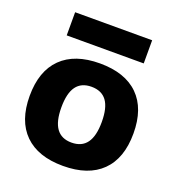

<svg xmlns="http://www.w3.org/2000/svg" viewBox="-133 -834 875 951"><g transform="rotate(20 304.5 -358.0)"><path d="M304 10Q172 10 101.5 -59.5Q31 -129 31 -260Q31 -391 101.5 -460.5Q172 -530 304 -530Q437 -530 507.5 -460.5Q578 -391 578 -260Q578 -129 507.5 -59.5Q437 10 304 10ZM304 -113Q358 -113 384.5 -149.5Q411 -186 411 -260Q411 -335 384.5 -371Q358 -407 304 -407Q251 -407 224.5 -371Q198 -335 198 -260Q198 -186 224.5 -149.5Q251 -113 304 -113ZM101 -604V-726H507V-604Z"/></g></svg>

Font: M PLUS 1 ExtraBold
Style: Regular
Weight: 800
Designer: Coji Morishita
Foundry: UNDERFOREST DESIGN
Version: Version 1.001